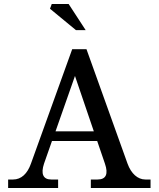

<svg xmlns="http://www.w3.org/2000/svg" viewBox="-20 -948 800 968"><path d="M623 -123 416 -700H344L136 -123C118 -72 87 -43 46 -43H21V0H273V-43H238C197 -43 185 -72 202 -123L242 -237H470L509 -123C527 -71 515 -43 472 -43H438V0H739V-43H713C674 -43 641 -73 623 -123ZM232 -904 363 -796H412L326 -928H241ZM260 -286 358 -565 453 -286Z"/></svg>

Font: LT Superior Serif Medium
Style: Regular
Weight: 500
Designer: Daniel Lyons
Foundry: LyonsType
Version: Version 2.120;FEAKit 1.0